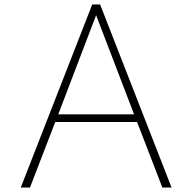

<svg xmlns="http://www.w3.org/2000/svg" viewBox="-20 -845 866 865"><path d="M73.5 0H115L229 -295.5H597.5L711.5 0H753L431 -825H395.5ZM242.5 -330 413 -776.5 584 -330Z"/></svg>

Font: Spartan ExtraLight
Style: Regular
Weight: 200
Designer: Matt Bailey, Mirko Velimirovic
Foundry: Matt Bailey
Version: Version 1.003; ttfautohint (v1.8.3)